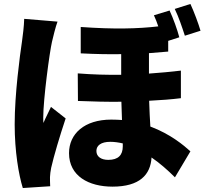

<svg xmlns="http://www.w3.org/2000/svg" viewBox="-20 -876 1040 968"><path d="M270 -767 102 -781C101 -743 95 -697 91 -668C80 -594 54 -402 54 -249C54 -113 74 4 95 72L233 63C232 46 232 28 232 17C232 7 235 -16 238 -30C251 -88 281 -189 311 -279L237 -337C224 -308 211 -285 199 -256C198 -260 198 -280 198 -283C198 -376 230 -613 242 -665C246 -683 261 -744 270 -767ZM940 -856 861 -831C881 -790 898 -739 912 -696L991 -721C980 -758 959 -815 940 -856ZM599 -153V-138C599 -94 576 -70 526 -70C490 -70 466 -86 466 -115C466 -142 489 -161 536 -161C556 -161 578 -158 599 -153ZM835 -823 756 -799C764 -781 772 -762 778 -743C674 -731 555 -728 387 -740V-607C465 -603 531 -602 591 -603V-499C521 -498 448 -500 372 -506L373 -367C448 -364 522 -362 592 -363L595 -271C578 -272 560 -273 541 -273C405 -273 328 -201 328 -104C328 12 428 65 547 65C684 65 739 5 744 -82C785 -54 825 -19 862 18L940 -113C908 -142 840 -200 738 -238C736 -277 733 -320 732 -368C791 -371 845 -375 892 -381V-520C841 -514 788 -509 731 -505V-608L828 -616V-670L884 -688C874 -726 854 -782 835 -823Z"/></svg>

Font: Noto Sans HK Black
Style: Regular
Weight: 900
Designer: Ryoko NISHIZUKA 西塚涼子 (kana, bopomofo & ideographs); Paul D. Hunt (Latin, Greek & Cyrillic); Sandoll Communications 산돌커뮤니
Foundry: Adobe
Version: Version 2.004;hotconv 1.0.118;makeotfexe 2.5.65603